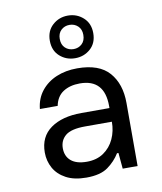

<svg xmlns="http://www.w3.org/2000/svg" viewBox="-86 -832 772 914"><g transform="rotate(-10 300.0 -375.5)"><path d="M258 12Q199 12 160 -9Q121 -30 102 -64.5Q83 -99 83 -140Q83 -216 138.5 -255.5Q194 -295 287 -295H423V-305Q423 -435 304 -435Q256 -435 223.5 -414Q191 -393 182 -348H96Q101 -398 129.5 -434Q158 -470 203 -489Q248 -508 304 -508Q410 -508 458.5 -452.5Q507 -397 507 -305V0H435L428 -77H421Q399 -41 362.5 -14.5Q326 12 258 12ZM273 -62Q321 -62 354.5 -85Q388 -108 405.5 -146Q423 -184 423 -229H294Q226 -229 198.5 -206Q171 -183 171 -145Q171 -106 197 -84Q223 -62 273 -62ZM304 -557Q261 -557 230 -584.5Q199 -612 199 -660Q199 -707 230 -735Q261 -763 304 -763Q347 -763 378 -735Q409 -707 409 -660Q409 -612 378 -584.5Q347 -557 304 -557ZM304 -601Q328 -601 344.5 -616.5Q361 -632 361 -660Q361 -687 344.5 -702.5Q328 -718 304 -718Q280 -718 263.5 -702.5Q247 -687 247 -660Q247 -632 263.5 -616.5Q280 -601 304 -601Z"/></g></svg>

Font: DM Mono
Style: Regular
Weight: 400
Designer: Colophon Foundry
Foundry: Colophon Foundry
Version: Version 1.000; ttfautohint (v1.8.2.53-6de2)